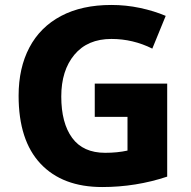

<svg xmlns="http://www.w3.org/2000/svg" viewBox="-20 -744 770 774"><path d="M654 -407V-32Q528 10 392 10Q232 10 143.5 -84Q55 -178 55 -358Q55 -470 98.5 -552.5Q142 -635 226 -679.5Q310 -724 429 -724Q488 -724 544.5 -712Q601 -700 648 -680L594 -548Q516 -587 429 -587Q333 -587 280 -523.5Q227 -460 227 -355Q227 -248 271 -188Q315 -128 404 -128Q453 -128 494 -137V-273H362V-407Z"/></svg>

Font: Noto Sans UI ExtraBold
Style: Regular
Weight: 800
Designer: Monotype Design Team
Foundry: Monotype Imaging Inc.
Version: Version 1.001